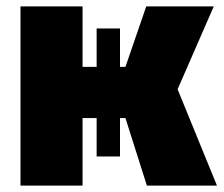

<svg xmlns="http://www.w3.org/2000/svg" viewBox="-20 -580 700 600"><path d="M44 0V-560H238V-371H372L437 -560H648L535 -301L658 0H439L372 -211H238V0ZM355 -91H282V-491H355Z"/></svg>

Font: Tektur ExtraBold
Style: Regular
Weight: 800
Designer: Adam Jagosz
Foundry: Adam Jagosz
Version: Version 1.005;gftools[0.9.30]